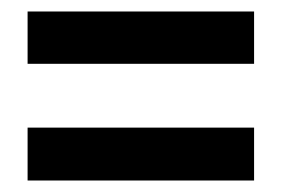

<svg xmlns="http://www.w3.org/2000/svg" viewBox="-20 -519 491 334"><path d="M28 -408H422V-499H28ZM28 -205H422V-297H28Z"/></svg>

Font: Noto Sans Gujarati ExtraCondensed SemiBold
Style: Regular
Weight: 600
Width: 2
Designer: Jelle Bosma - Monotype Design Team, Universal Thirst
Foundry: Monotype Imaging Inc.
Version: Version 2.106